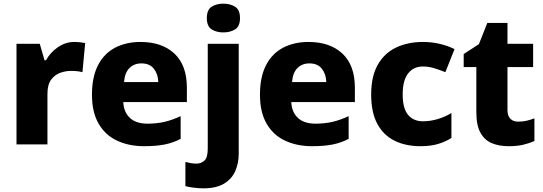

<svg xmlns="http://www.w3.org/2000/svg" viewBox="-20 -788 2966 1048"><path d="M386 -559Q402 -559 419 -557Q436 -555 445 -553L430 -394Q419 -397 404.5 -399Q390 -401 366 -401Q338 -401 308.5 -390.5Q279 -380 259 -353Q239 -326 239 -275V0H70V-549H197L223 -459H231Q254 -501 295.5 -530Q337 -559 386 -559Z M747 -559Q864 -559 932 -495.5Q1000 -432 1000 -309V-231H653Q655 -177 688.5 -145Q722 -113 785 -113Q836 -113 878.5 -123Q921 -133 966 -154V-30Q926 -9 880 0.5Q834 10 766 10Q684 10 619.5 -20Q555 -50 518.5 -112.5Q482 -175 482 -271Q482 -368 515 -432Q548 -496 608 -527.5Q668 -559 747 -559ZM752 -442Q712 -442 686.5 -416.5Q661 -391 657 -340H844Q843 -383 820 -412.5Q797 -442 752 -442Z M1109 -689Q1109 -735 1135.5 -751.5Q1162 -768 1199 -768Q1236 -768 1263 -751.5Q1290 -735 1290 -689Q1290 -644 1263 -627.5Q1236 -611 1199 -611Q1162 -611 1135.5 -627.5Q1109 -644 1109 -689ZM1090 240Q1066 240 1038 236.5Q1010 233 992 228V96Q1008 100 1021.5 102.5Q1035 105 1053 105Q1078 105 1096 88.5Q1114 72 1114 22V-549H1283V52Q1283 102 1264.5 145Q1246 188 1203.5 214Q1161 240 1090 240Z M1664 -559Q1781 -559 1849 -495.5Q1917 -432 1917 -309V-231H1570Q1572 -177 1605.5 -145Q1639 -113 1702 -113Q1753 -113 1795.5 -123Q1838 -133 1883 -154V-30Q1843 -9 1797 0.5Q1751 10 1683 10Q1601 10 1536.5 -20Q1472 -50 1435.5 -112.5Q1399 -175 1399 -271Q1399 -368 1432 -432Q1465 -496 1525 -527.5Q1585 -559 1664 -559ZM1669 -442Q1629 -442 1603.5 -416.5Q1578 -391 1574 -340H1761Q1760 -383 1737 -412.5Q1714 -442 1669 -442Z M2275 10Q2194 10 2133.5 -20Q2073 -50 2039.5 -112Q2006 -174 2006 -272Q2006 -372 2042.5 -435.5Q2079 -499 2143 -529Q2207 -559 2288 -559Q2337 -559 2381 -548.5Q2425 -538 2461 -520L2411 -394Q2379 -407 2349 -416Q2319 -425 2288 -425Q2237 -425 2207.5 -387Q2178 -349 2178 -273Q2178 -196 2207.5 -161Q2237 -126 2288 -126Q2329 -126 2369 -138Q2409 -150 2444 -171V-35Q2411 -14 2370.5 -2Q2330 10 2275 10Z M2808 -124Q2833 -124 2854.5 -129Q2876 -134 2897 -142V-18Q2869 -6 2836 2Q2803 10 2756 10Q2704 10 2664.5 -6.5Q2625 -23 2602.5 -63.5Q2580 -104 2580 -176V-422H2511V-493L2594 -547L2640 -663H2750V-549H2890V-422H2750V-187Q2750 -156 2765.5 -140Q2781 -124 2808 -124Z"/></svg>

Font: Noto Sans Syriac ExtraBold
Style: Regular
Weight: 800
Designer: Patrick Giasson and the Monotype Design Team
Foundry: Monotype Imaging Inc.
Version: Version 3.000; ttfautohint (v1.8.4.7-5d5b)